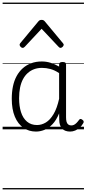

<svg xmlns="http://www.w3.org/2000/svg" viewBox="-20 -989 662 1468"><path d="M255 17Q201 17 159 -12Q117 -41 93.5 -97Q70 -153 70 -234Q70 -285 79 -328.5Q88 -372 107 -407Q126 -442 154 -467Q182 -492 218.5 -505.5Q255 -519 300 -519Q334 -519 366.5 -509Q399 -499 432 -480V-496Q432 -506 438.5 -510.5Q445 -515 459 -515Q473 -515 479 -510.5Q485 -506 485 -496V-92Q485 -71 489 -57.5Q493 -44 502 -37Q511 -30 525 -30Q536 -30 545.5 -34.5Q555 -39 565 -49Q575 -59 585 -73Q590 -80 596.5 -79.5Q603 -79 610 -73Q618 -68 619.5 -61Q621 -54 617 -48Q606 -28 590 -13.5Q574 1 555 9Q536 17 516 17Q497 17 481.5 11.5Q466 6 455 -5.5Q444 -17 438.5 -34Q433 -51 433 -72Q433 -84 432.5 -97Q432 -110 432 -122Q410 -69 380.5 -38.5Q351 -8 318.5 4.5Q286 17 255 17ZM126 -237Q126 -178 140.5 -132Q155 -86 186 -59.5Q217 -33 263 -33Q298 -33 330.5 -52.5Q363 -72 389.5 -116.5Q416 -161 432 -234V-430Q397 -453 365 -461.5Q333 -470 301 -470Q268 -470 241 -460Q214 -450 192.5 -431Q171 -412 156 -384Q141 -356 133.5 -319.5Q126 -283 126 -237ZM153 -623Q145 -623 137.5 -631Q130 -639 130 -647Q130 -649 131 -652Q132 -655 135 -659L273 -825Q278 -831 283.5 -834Q289 -837 298 -837Q307 -837 312.5 -834Q318 -831 323 -825L461 -659Q465 -655 466 -652Q467 -649 467 -647Q467 -639 459 -631Q451 -623 443 -623Q438 -623 434.5 -625.5Q431 -628 427 -632L298 -769L170 -632Q166 -628 162 -625.5Q158 -623 153 -623ZM0 449H622V459H0ZM0 -20H622V0H0ZM0 -505H622V-500H0ZM0 -969H622V-959H0Z"/></svg>

Font: Playwrite IT Trad Guides
Style: Regular
Weight: 400
Designer: Veronika Burian, José Scaglione
Foundry: TypeTogether
Version: Version 1.003